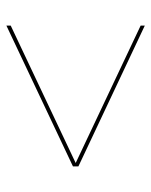

<svg xmlns="http://www.w3.org/2000/svg" viewBox="44 -688 472 600"><g transform="rotate(-90 280.0 -388.0)"><path d="M60 -382.5V-396L500 -604V-590.5ZM500 -171.5 60 -379V-392.5L500 -184.5Z"/></g></svg>

Font: Bodoni Moda 18pt SemiBold
Style: Italic
Weight: 600
Italic angle: -13°
Designer: Owen Earl
Foundry: indestructible type
Version: Version 2.005